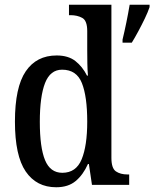

<svg xmlns="http://www.w3.org/2000/svg" viewBox="-20 -780 651 810"><path d="M217 10Q134 10 88.5 -56.5Q43 -123 43 -267Q43 -412 88.5 -479Q134 -546 219 -546Q268 -546 298 -522.5Q328 -499 347 -461H351Q349 -485 348.5 -513.5Q348 -542 348 -569V-649Q348 -693 327 -704.5Q306 -716 278 -716H271V-760H450V-114Q450 -70 469 -57Q488 -44 518 -44H525V0H368L355 -88H351Q331 -43 299.5 -16.5Q268 10 217 10ZM243 -51Q301 -51 324.5 -108Q348 -165 348 -267Q348 -373 325.5 -429.5Q303 -486 242 -486Q192 -486 170 -429.5Q148 -373 148 -266Q148 -158 170 -104.5Q192 -51 243 -51ZM497 -613Q505 -646 513 -685Q521 -724 527 -760H611V-750Q604 -729 591 -702Q578 -675 563.5 -648Q549 -621 536 -600H497Z"/></svg>

Font: Noto Serif Armenian Condensed Medium
Style: Regular
Weight: 500
Width: 3
Designer: Monotype Design Team
Foundry: Monotype Imaging Inc.
Version: Version 2.008; ttfautohint (v1.8.4.7-5d5b)